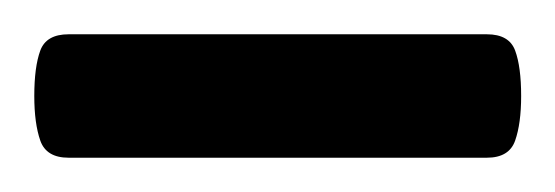

<svg xmlns="http://www.w3.org/2000/svg" viewBox="-40 -92 324 112"><path d="M0 0V-72H244V0ZM0 0Q-13 0 -16.5 -10Q-20 -20 -20 -36Q-20 -53 -16.5 -62.5Q-13 -72 0 -72ZM244 0V-72Q257 -72 260.5 -62.5Q264 -53 264 -36Q264 -20 260.5 -10Q257 0 244 0Z"/></svg>

Font: Changa ExtraLight Light
Style: Regular
Weight: 300
Version: Version 3.002; ttfautohint (v1.8.2)